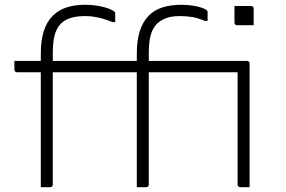

<svg xmlns="http://www.w3.org/2000/svg" viewBox="-20 -780 1190 800"><path d="M200 -11Q200 -6 197 -3Q194 0 189 0Q179 0 169.5 0Q160 0 150 0Q150 -25 150 -49.5Q150 -74 150 -99Q150 -167 150 -222Q150 -277 150 -327.5Q150 -378 150 -433Q150 -488 150 -556Q150 -612 162.5 -650.5Q175 -689 199 -713.5Q223 -738 257 -749Q291 -760 333 -760Q366 -760 392 -755Q418 -750 435 -743.5Q452 -737 457 -731Q459 -730 459.5 -728Q460 -726 460 -723Q460 -715 460 -705.5Q460 -696 460 -688H448Q429 -696 410.5 -701.5Q392 -707 373.5 -710Q355 -713 335 -713Q300 -713 275.5 -705.5Q251 -698 235 -683Q216 -664 208 -634.5Q200 -605 200 -562Q200 -512 200 -457Q200 -402 200 -344.5Q200 -287 200 -229.5Q200 -172 200 -117Q200 -62 200 -11ZM40 -526H979Q983 -526 985 -524.5Q987 -523 988.5 -521Q990 -519 990 -515Q990 -505 990 -497Q990 -489 990 -479H51Q48 -479 45.5 -480.5Q43 -482 41.5 -484.5Q40 -487 40 -490Q40 -500 40 -508Q40 -516 40 -526ZM600 -11Q600 -6 597 -3Q594 0 589 0Q579 0 569.5 0Q560 0 550 0Q550 -25 550 -49.5Q550 -74 550 -99Q550 -167 550 -222Q550 -277 550 -327.5Q550 -378 550 -433Q550 -488 550 -556Q550 -612 562.5 -650.5Q575 -689 598.5 -713.5Q622 -738 656.5 -749Q691 -760 735 -760Q762 -760 784 -756.5Q806 -753 821.5 -747.5Q837 -742 842 -736Q844 -735 844.5 -733Q845 -731 845 -728Q845 -720 845 -710.5Q845 -701 845 -693H833Q805 -705 781 -709Q757 -713 728 -713Q697 -713 674 -705Q651 -697 635 -682Q616 -663 608 -634Q600 -605 600 -562Q600 -512 600 -456.5Q600 -401 600 -344Q600 -287 600 -229.5Q600 -172 600 -117Q600 -62 600 -11ZM957 -755Q966 -755 974.5 -755Q983 -755 991.5 -755Q1000 -755 1008.5 -755Q1017 -755 1026 -755Q1030 -755 1032 -753.5Q1034 -752 1035.5 -750Q1037 -748 1037 -744V-675Q1028 -675 1019.5 -675Q1011 -675 1002.5 -675Q994 -675 985.5 -675Q977 -675 968 -675Q963 -675 960 -678Q957 -681 957 -686ZM970 -526Q973 -526 978 -526Q983 -526 989 -526Q995 -526 1000.5 -526Q1006 -526 1009 -526Q1013 -526 1015 -524.5Q1017 -523 1018.5 -521Q1020 -519 1020 -515Q1020 -467 1020 -415Q1020 -363 1020 -310.5Q1020 -258 1020 -206Q1020 -154 1020 -106Q1020 -88 1020 -70.5Q1020 -53 1020 -35.5Q1020 -18 1020 0Q1010 0 1000.5 0Q991 0 981 0Q976 0 973 -3Q970 -6 970 -11Q970 -46 970 -93Q970 -140 970 -192.5Q970 -245 970 -297.5Q970 -350 970 -397Q970 -444 970 -479Q970 -487 970 -495Q970 -503 970 -510.5Q970 -518 970 -526Z"/></svg>

Font: Recursive Sans Linear Light
Style: Regular
Weight: 300
Version: Version 1.085